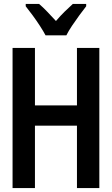

<svg xmlns="http://www.w3.org/2000/svg" viewBox="-20 -958 570 978"><path d="M44 0V-714H158V-421H372V-714H486V0H372V-318H158V0ZM212 -778Q201 -799 183.5 -826Q166 -853 146.5 -879.5Q127 -906 111 -926V-938H179Q198 -922 220 -899Q242 -876 265 -851Q289 -879 309 -898.5Q329 -918 351 -938H419V-926Q404 -907 384.5 -880.5Q365 -854 347 -827Q329 -800 318 -778Z"/></svg>

Font: Noto Sans Mono Condensed SemiBold
Style: Regular
Weight: 600
Width: 3
Designer: Monotype Design Team
Foundry: Monotype Imaging Inc.
Version: Version 2.014